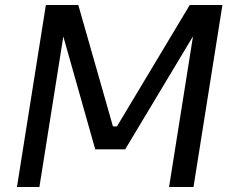

<svg xmlns="http://www.w3.org/2000/svg" viewBox="-20 -750 960 770"><path d="M138 0H48L164 -730H294L433 -243H449L741 -730H872L756 0H658L757 -623L764 -621L482 -151H362L229 -621L237 -623Z"/></svg>

Font: Sora Variable Italic
Style: Regular
Weight: 400
Designer: Jonathan Barnbrook, Julián Moncada
Foundry: Barnbrook Fonts
Version: Version 2.000